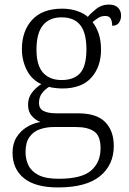

<svg xmlns="http://www.w3.org/2000/svg" viewBox="-20 -582 565 842"><path d="M234 240Q135 240 85 199.5Q35 159 35 88Q35 48 52.5 20Q70 -8 98 -25Q126 -42 157 -47Q136 -55 119.5 -73.5Q103 -92 103 -123Q103 -153 120 -175.5Q137 -198 161 -213Q118 -233 97 -275.5Q76 -318 76 -366Q76 -446 121 -495Q166 -544 253 -544Q289 -544 319 -533.5Q349 -523 365 -508Q378 -524 402 -543Q426 -562 457 -562Q485 -562 498 -548Q511 -534 511 -514Q511 -495 501.5 -482Q492 -469 472 -469Q472 -488 465.5 -500Q459 -512 442 -512Q425 -512 412.5 -504.5Q400 -497 386 -485Q402 -465 412.5 -435Q423 -405 423 -364Q423 -289 380.5 -241.5Q338 -194 253 -194Q241 -194 222.5 -196Q204 -198 195 -201Q177 -190 164 -173Q151 -156 151 -130Q151 -106 170.5 -95.5Q190 -85 230 -85H323Q404 -85 441.5 -46.5Q479 -8 479 58Q479 141 418.5 190.5Q358 240 234 240ZM250 -231Q305 -231 332 -262Q359 -293 359 -365Q359 -438 332 -472Q305 -506 250 -506Q197 -506 168.5 -471.5Q140 -437 140 -364Q140 -295 169 -263Q198 -231 250 -231ZM237 202Q338 202 379.5 166Q421 130 421 68Q421 14 393 -5.5Q365 -25 312 -25H217Q183 -25 154.5 -15Q126 -5 109 19Q92 43 92 85Q92 117 105 143.5Q118 170 149.5 186Q181 202 237 202Z"/></svg>

Font: Noto Serif Tamil Light
Style: Regular
Weight: 300
Designer: Indian Type Foundry, Tom Grace, and the Monotype Design Team
Foundry: Monotype Imaging Inc.
Version: Version 2.004; ttfautohint (v1.8.4.7-5d5b)